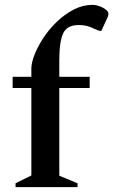

<svg xmlns="http://www.w3.org/2000/svg" viewBox="-20 -770 466 790"><path d="M44 0V-16L109 -48V-408H32V-454H109V-488Q109 -512 122.5 -546Q136 -580 159.5 -615.5Q183 -651 215 -681.5Q247 -712 284 -731Q321 -750 360 -750Q370 -750 381 -747Q392 -744 400 -740Q426 -727 426 -714Q426 -704 421 -695L397 -643H389L367 -652Q351 -660 336.5 -663.5Q322 -667 304 -667Q256 -667 240 -633Q224 -599 224 -523V-454H349V-408H224V-47L299 -16V0Z"/></svg>

Font: Spectral SemiBold
Style: Regular
Weight: 600
Designer: Jean-Baptiste Levee
Foundry: Production Type
Version: Version 2.001